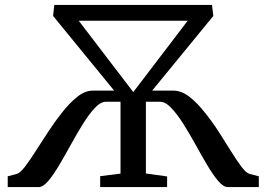

<svg xmlns="http://www.w3.org/2000/svg" viewBox="-20 -763 1087 783"><path d="M11.5 0V-44L49 -54Q62.5 -58 82 -83.5Q101.5 -109 125.5 -146.8Q149.5 -184.5 176.8 -226Q204 -267.5 233 -304Q263.5 -343 295.2 -368.2Q327 -393.5 359 -393.5H445.5L196.5 -698L201.5 -743H844.5L850 -698L600.5 -393.5H686Q720.5 -393.5 753.2 -367.8Q786 -342 817 -302Q846 -266 872.5 -224.8Q899 -183.5 922.2 -146Q945.5 -108.5 964.5 -83.2Q983.5 -58 997 -54L1035.5 -44V0H909Q891 0 869.8 -25Q848.5 -50 825 -89.8Q801.5 -129.5 777 -174Q752.5 -218.5 727.5 -258Q702.5 -297.5 678.5 -322.8Q654.5 -348 632.5 -348H575V-55.5L661.5 -43.5V0H388.5V-44.5L471.5 -55V-348H412Q390.5 -348 366.8 -322.8Q343 -297.5 318.5 -258Q294 -218.5 269.5 -174Q245 -129.5 221.5 -89.8Q198 -50 176.8 -25Q155.5 0 137.5 0ZM301 -678.5 523.5 -387.5 745.5 -678.5Z"/></svg>

Font: Merriweather Text
Style: Regular
Weight: 400
Designer: Eben Sorkin
Foundry: Eben Sorkin
Version: Version 2.100; ttfautohint (v1.7.19-72a1) -l 8 -r 50 -G 200 